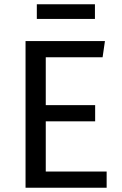

<svg xmlns="http://www.w3.org/2000/svg" viewBox="-20 -882 575 902"><path d="M426 -862H153V-793H426ZM100 -689V0H481V-76H195V-312H427V-388H195V-613H462L473 -689Z"/></svg>

Font: Fira Sans
Style: Regular
Weight: 400
Designer: Carrois Corporate & Edenspiekermann AG
Foundry: Carrois Corporate GbR & Edenspiekermann AG
Version: Version 4.203